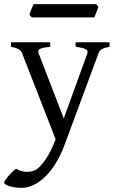

<svg xmlns="http://www.w3.org/2000/svg" viewBox="-33 -657 556 921"><path d="M492.7 -433.1Q478 -429.7 468.8 -426.8Q459.5 -423.8 453.6 -420.2Q447.8 -416.5 444.6 -411.9Q441.4 -407.2 439 -399.9L275.9 40Q255.4 94.2 230.2 132.8Q205.1 171.4 178 196Q150.9 220.7 123.5 232.4Q96.2 244.1 71.8 244.1Q53.2 244.1 37.6 241.7Q22 239.3 10.7 235.6Q-0.5 231.9 -6.8 227.3Q-13.2 222.7 -13.2 218.3Q-13.2 215.3 -7.3 206.5Q-1.5 197.8 7.3 187.3Q16.1 176.8 26.1 167Q36.1 157.2 43.9 152.3Q67.4 166 90.6 167Q113.8 168 131.8 161.1Q140.6 158.2 152.3 147.5Q164.1 136.7 176 121.1Q188 105.5 199.5 85.7Q210.9 65.9 219.7 44.9L233.9 11.2L73.7 -399.9Q69.3 -413.6 56.6 -420.7Q43.9 -427.7 19.5 -433.1V-454.1H208V-433.1Q189 -430.7 177 -428.2Q165 -425.8 158.4 -422.1Q151.9 -418.5 150.9 -413.1Q149.9 -407.7 152.8 -399.9L272.9 -88.9L385.7 -399.9Q388.2 -407.2 386.5 -412.4Q384.8 -417.5 378.2 -421.1Q371.6 -424.8 359.6 -427.5Q347.7 -430.2 329.6 -433.1V-454.1H492.7ZM438.5 -625.5Q437.5 -620.1 435.1 -613Q432.6 -606 429.7 -598.9Q426.8 -591.8 424.1 -585Q421.4 -578.1 419.4 -573.7H119.1L108.4 -585.9Q109.4 -591.3 111.8 -598.1Q114.3 -605 117.2 -612.1Q120.1 -619.1 123 -625.7Q126 -632.3 128.4 -637.2H427.7Z"/></svg>

Font: Noto Serif Devanagari
Style: Bold
Weight: 700
Designer: Monotype Design Team
Foundry: Monotype Imaging Inc.
Version: Version 1.01